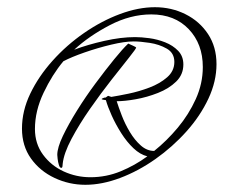

<svg xmlns="http://www.w3.org/2000/svg" viewBox="-20 -542 678 533"><path d="M217 -29Q172 -29 131.5 -48Q91 -67 66 -102Q41 -137 41 -185Q41 -234 64 -282Q87 -330 126 -373.5Q165 -417 213.5 -450.5Q262 -484 313 -503Q364 -522 410 -522Q456 -522 495 -502.5Q534 -483 557.5 -447.5Q581 -412 581 -364Q581 -316 558.5 -268Q536 -220 497.5 -177Q459 -134 411.5 -100.5Q364 -67 313.5 -48Q263 -29 217 -29ZM408 -123Q443 -151 473.5 -187.5Q504 -224 523.5 -267Q543 -310 543 -356Q543 -420 504 -461Q465 -502 400 -502Q342 -502 284.5 -472Q227 -442 186 -404Q223 -418 269.5 -428.5Q316 -439 355 -439Q372 -439 394.5 -436Q417 -433 438.5 -424.5Q460 -416 474.5 -401Q489 -386 489 -363Q489 -335 469 -315.5Q449 -296 418.5 -284Q388 -272 357 -266.5Q326 -261 304 -261Q309 -245 318 -221.5Q327 -198 340.5 -175.5Q354 -153 371 -138Q388 -123 408 -123ZM231 -50Q275 -50 315 -66.5Q355 -83 389 -108Q369 -113 350.5 -130.5Q332 -148 316.5 -172.5Q301 -197 290 -221.5Q279 -246 274 -264Q273 -264 267.5 -265Q262 -266 262 -267Q262 -268 267 -270Q272 -272 273 -271L280 -276L289 -273Q308 -276 337 -282Q366 -288 395 -299Q424 -310 444 -327.5Q464 -345 464 -370Q464 -395 443 -407Q422 -419 395.5 -423Q369 -427 351 -427Q326 -427 288.5 -418Q251 -409 215 -396.5Q179 -384 156 -372Q125 -335 101 -284.5Q77 -234 77 -184Q77 -143 99.5 -112.5Q122 -82 157 -66Q192 -50 231 -50ZM150 -76Q146 -76 143.5 -84Q141 -92 140 -101Q139 -110 139 -112Q139 -132 154.5 -164.5Q170 -197 194 -235.5Q218 -274 245.5 -311Q273 -348 297 -377.5Q321 -407 336 -421Q341 -419 349.5 -415Q358 -411 358 -410Q358 -407 338.5 -382.5Q319 -358 289.5 -320.5Q260 -283 230 -240Q200 -197 178.5 -156.5Q157 -116 154 -87Q154 -86 153.5 -81Q153 -76 150 -76Z"/></svg>

Font: Inspiration
Style: Regular
Weight: 400
Designer: Robert E. Leuschke
Foundry: Robert E. Leuschke
Version: Version 2.010; ttfautohint (v1.8.3)